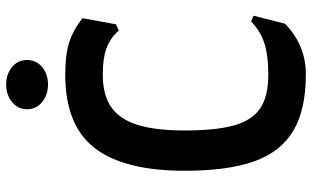

<svg xmlns="http://www.w3.org/2000/svg" viewBox="-215 -783 1014 624"><g transform="rotate(-90 292.0 -471.0)"><path d="M49 -378Q49 -575 123 -670.5Q197 -766 362 -766Q425 -766 465 -753.5Q505 -741 545 -710L525 -601L505 -592Q480 -620 447 -632Q414 -644 362 -644Q296 -644 256.5 -617Q217 -590 198.5 -532Q180 -474 180 -378Q180 -274 197 -215.5Q214 -157 253 -131.5Q292 -106 362 -106Q424 -106 464 -119Q504 -132 534 -162L553 -154L527 -52Q458 16 362 16Q248 16 179.5 -24.5Q111 -65 80 -151Q49 -237 49 -378ZM249 -890Q249 -920 272.5 -939Q296 -958 329 -958Q363 -958 386 -939Q409 -920 409 -890Q409 -860 386 -841Q363 -822 329 -822Q296 -822 272.5 -841Q249 -860 249 -890Z"/></g></svg>

Font: Farro Medium
Style: Regular
Weight: 500
Designer: Aceler Chua
Foundry: Grayscale Limited
Version: Version 1.101